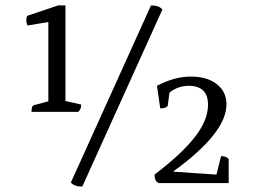

<svg xmlns="http://www.w3.org/2000/svg" viewBox="-20 -675 947 707"><path d="M96 -263Q96 -287 106 -288L158 -302V-594L82 -581Q77 -589 77 -600Q77 -605 77.5 -609Q78 -613 81 -617L194 -655H221V-303L279 -290Q279 -272 268 -263ZM283 12Q253 12 241 -3L536 -655Q550 -655 560 -652Q570 -649 578 -640ZM564 -1Q549 -8 549 -32Q650 -109 698 -171Q746 -233 746 -289Q746 -359 675 -359Q635 -359 604 -334L598 -288Q596 -276 570 -276L558 -359Q622 -393 683 -393Q743 -393 778.5 -365Q814 -337 814 -291Q814 -185 617 -43L777 -32L794 -100Q815 -100 822 -89V-1Z"/></svg>

Font: Petrona Light
Style: Regular
Weight: 300
Designer: Ringo R. Seeber
Foundry: Ringo R. Seeber
Version: Version 2.001; ttfautohint (v1.8.3)